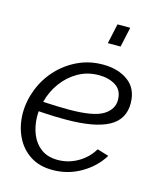

<svg xmlns="http://www.w3.org/2000/svg" viewBox="-111 -811 757 902"><g transform="rotate(15 267.5 -360.0)"><path d="M229 10Q165 10 120 -19.5Q75 -49 51 -99Q27 -149 26 -211Q26 -272 48.5 -329.5Q71 -387 112.5 -432Q154 -477 210 -503.5Q266 -530 332 -530Q406 -530 454.5 -494.5Q503 -459 504 -389Q505 -309 436.5 -272Q368 -235 227 -235Q200 -235 168 -236Q136 -237 96 -240Q95 -227 95 -214Q96 -167 112 -128Q128 -89 160 -65.5Q192 -42 241 -42Q293 -42 338.5 -68.5Q384 -95 410 -139L466 -122Q431 -64 367.5 -27Q304 10 229 10ZM327 -477Q271 -477 226 -451.5Q181 -426 149.5 -383Q118 -340 105 -288Q144 -286 173.5 -285Q203 -284 230 -284Q349 -284 396 -312.5Q443 -341 442 -389Q441 -435 407.5 -456Q374 -477 327 -477ZM327 -633 348 -730H410L389 -633Z"/></g></svg>

Font: Raleway
Style: Italic
Weight: 400
Italic angle: -12°
Designer: Matt McInerney, Pablo Impallari, Rodrigo Fuenzalida
Foundry: Matt McInerney, Pablo Impallari, Rodrigo Fuenzalida
Version: Version 4.026